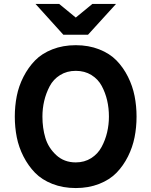

<svg xmlns="http://www.w3.org/2000/svg" viewBox="-20 -941 767 973"><path d="M301 -765 160 -921H280L364 -852L448 -921H568L426 -765ZM482.5 -9Q429 12 364 12Q299 12 245.5 -9Q192 -30 157.5 -65.5Q123 -101 99 -148Q75 -195 65 -245.5Q55 -296 55 -350Q55 -404 65 -454.5Q75 -505 99 -552Q123 -599 157.5 -634.5Q192 -670 245.5 -691Q299 -712 364 -712Q429 -712 482.5 -691Q536 -670 570.5 -634.5Q605 -599 628.5 -552Q652 -505 662 -454.5Q672 -404 672 -350Q672 -296 662 -245.5Q652 -195 628.5 -148Q605 -101 570.5 -65.5Q536 -30 482.5 -9ZM364 -118Q408 -118 442 -139.5Q476 -161 495 -196.5Q514 -232 523 -271Q532 -310 532 -350Q532 -393 523 -432Q514 -471 495.5 -505.5Q477 -540 443 -561Q409 -582 364 -582Q319 -582 284.5 -560.5Q250 -539 231.5 -503.5Q213 -468 204 -429.5Q195 -391 195 -350Q195 -292 210 -242Q225 -192 265 -155Q305 -118 364 -118Z"/></svg>

Font: OVRPSS Recut ExtraBold
Style: Regular
Weight: 800
Designer: Giant Group
Foundry: Giant Group
Version: Version 1.001;hotconv 1.0.109;makeotfexe 2.5.65596